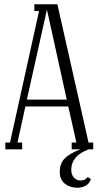

<svg xmlns="http://www.w3.org/2000/svg" viewBox="-20 -700 467 900"><path d="M342 180Q308 180 284 161Q260 142 260 105Q260 68 281.5 44.5Q303 21 356 0H396Q353 16 333.5 40Q314 64 314 95Q314 119 326.5 132.5Q339 146 358 146Q380 146 391 130L406 139Q400 160 382.5 170Q365 180 342 180ZM249 -680 395 -32H417V0H316V-32H338L300 -201H99L62 -32H84V0H5V-32H27L163 -648H141V-680ZM200 -655 106 -233H293Z"/></svg>

Font: Margherita Variable
Style: Regular
Weight: 400
Designer: James Puckett
Foundry: Dunwich Type Founders
Version: Version 1.008